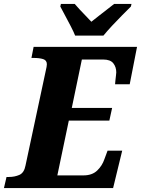

<svg xmlns="http://www.w3.org/2000/svg" viewBox="-43 -951 713 971"><path d="M-23 0 -10 -56H2Q31 -56 55 -66.5Q79 -77 86 -114L189 -596Q191 -604 192.5 -612.5Q194 -621 194 -626Q194 -646 175.5 -652Q157 -658 127 -658H116L127 -714H650L613 -525H539Q539 -529 540.5 -542.5Q542 -556 543.5 -569Q545 -582 545 -585Q545 -612 530 -631Q515 -650 479 -650H371L320 -405H524L510 -341H305L247 -64H379Q423 -64 448.5 -88.5Q474 -113 485 -146L501 -189H575L529 0ZM337 -771Q329 -791 315 -818Q301 -845 286.5 -872Q272 -899 262 -918L265 -931H335Q344 -920 359.5 -903.5Q375 -887 391 -870.5Q407 -854 419 -841Q435 -854 457 -871Q479 -888 499.5 -904Q520 -920 534 -931H622L619 -918Q600 -899 574.5 -873.5Q549 -848 524 -821Q499 -794 480 -771Z"/></svg>

Font: Noto Serif SemiCondensed ExtraBold
Style: Italic
Weight: 800
Width: 4
Italic angle: -12°
Designer: Monotype Design Team
Foundry: Monotype Imaging Inc.
Version: Version 2.014; ttfautohint (v1.8.4.7-5d5b)